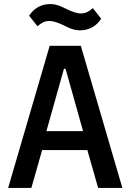

<svg xmlns="http://www.w3.org/2000/svg" viewBox="-20 -923 640 943"><path d="M581 0 377 -698H224L20 0H134L187 -186H409L462 0ZM388 -279H208L294 -585H302ZM374 -774C423 -774 457 -800 477 -831L436 -883C416 -866 401 -857 378 -857C357 -857 335 -865 304 -880C281 -891 259 -903 226 -903C177 -903 143 -877 123 -846L164 -794C184 -811 199 -820 222 -820C243 -820 265 -812 296 -797C319 -786 341 -774 374 -774Z"/></svg>

Font: IBM Mono Medium
Style: Regular
Weight: 500
Monospace: yes
Designer: Mike Abbink, Paul van der Laan, Pieter van Rosmalen
Foundry: Bold Monday
Version: Version 2.3